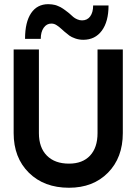

<svg xmlns="http://www.w3.org/2000/svg" viewBox="-20 -885 649 913"><path d="M210 -865.2Q218.8 -865.2 227.3 -864Q235.8 -862.8 241.9 -861.3Q248 -859.9 256.1 -856.2Q264.2 -852.5 268.1 -850.8Q272 -849.1 280 -843.5Q288.1 -837.9 290 -836.4Q292 -835 300.5 -828.4Q309.1 -821.8 310.1 -820.8Q321.8 -810.1 328.6 -804.2Q335.4 -798.3 346.9 -793.2Q358.4 -788.1 370.1 -788.1Q395 -788.1 408.9 -807.1Q422.9 -826.2 422.9 -858.9H496.1Q496.1 -782.2 464.1 -739Q432.1 -695.8 376 -695.8Q356 -695.8 337.9 -702.1Q319.8 -708.5 310.1 -715.6Q300.3 -722.7 286.1 -734.9Q282.7 -737.8 274.4 -745.4Q266.1 -752.9 261.7 -756.3Q257.3 -759.8 250.5 -764.4Q243.7 -769 237.3 -771Q231 -772.9 224.1 -772.9Q201.7 -772.9 187.7 -752.9Q173.8 -732.9 173.8 -700.2H99.1Q99.1 -779.8 127.9 -822.5Q156.7 -865.2 210 -865.2ZM44.9 -649.9H165V-252Q165 -183.1 202.9 -145Q240.7 -106.9 308.1 -106.9Q372.6 -106.9 408.2 -145Q443.8 -183.1 443.8 -252V-649.9H564V-252Q564 -135.3 493.4 -63.7Q422.9 7.8 308.1 7.8Q189.5 7.8 117.2 -63.7Q44.9 -135.3 44.9 -252Z"/></svg>

Font: Overused Grotesk SemiBold
Style: Regular
Weight: 600
Version: Version 0.002